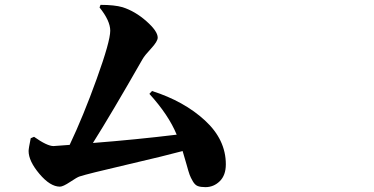

<svg xmlns="http://www.w3.org/2000/svg" viewBox="-20 -768 1540 790"><path d="M594.7 -381.8 605.5 -393.6Q737.3 -351.6 823.2 -272.5Q909.2 -193.4 909.2 -91.8Q909.2 -46.9 884.3 -22.5Q859.4 2 825.2 2Q805.7 2 793.9 -2.4Q782.2 -6.8 773.4 -22Q764.6 -37.1 760.3 -48.8Q755.9 -60.5 747.1 -92.8Q738.3 -125 731.4 -146.5Q663.1 -127.9 501.5 -90.3Q339.8 -52.7 307.6 -42Q297.9 -39.1 268.6 -19.5Q239.3 0 226.6 0Q186.5 0 142.1 -52.7Q97.7 -105.5 97.7 -146.5Q97.7 -157.2 106.4 -199.2L120.1 -205.1Q173.8 -167 200.2 -167Q206.1 -167 266.6 -171.9Q322.3 -289.1 377.9 -443.4Q433.6 -597.7 433.6 -641.6Q433.6 -682.6 389.6 -737.3L393.6 -748Q451.2 -748 484.4 -738.3Q536.1 -721.7 582.5 -680.7Q628.9 -639.6 628.9 -613.3Q628.9 -597.7 602.1 -568.8Q575.2 -540 566.4 -524.4Q437.5 -298.8 362.3 -179.7Q538.1 -193.4 707 -213.9Q673.8 -294.9 594.7 -381.8Z"/></svg>

Font: Bpmf Zihi Serif Heavy
Style: Heavy
Weight: 900
Foundry: But Ko
Version: Version 1.320